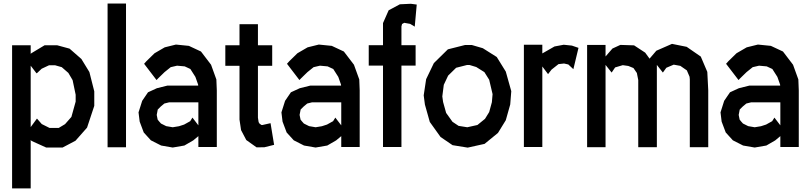

<svg xmlns="http://www.w3.org/2000/svg" viewBox="-20 -820 4529 1078"><path d="M481.9 -415.5 509.3 -307.1V-225.6L468.8 -103.5L403.8 -29.8L331.5 8.3H239.3L157.2 -28.8L152.3 -34.2V237.8H47.9V-565.9H152.3V-517.6L155.8 -521L230.5 -565.9H300.8L370.6 -546.9L437 -488.8ZM404.8 -249.5V-288.1L387.7 -370.1L363.8 -410.6L326.7 -442.9L289.1 -453.6H255.4L213.9 -434.1L189 -410.6L185.1 -408.2L152.3 -451.2V-106.4L187.5 -154.3L214.4 -123.5L258.3 -101.6H309.6L345.2 -123L380.9 -163.6Z M584 6.8V-800.3H687.5V6.8Z M1194.8 -374 1197.3 -312.5V5.4H1093.8V-55.7L1064.9 -31.7L1015.1 -2.9L949.7 8.3L884.8 -2.9L827.1 -32.2L787.1 -76.2L764.2 -137.2L757.8 -189L778.3 -253.9L811 -301.8L860.8 -324.7L919.9 -339.4H1092.8L1092.3 -345.2L1077.1 -388.2L1048.8 -432.6L1017.1 -447.3L974.1 -451.2L938.5 -442.9L903.8 -415L869.1 -381.3L858.9 -370.6L789.1 -461.9L802.7 -477.1L847.7 -521L904.8 -554.2L967.8 -569.8L1040.5 -562.5L1108.4 -530.8L1165 -456.5ZM1060.5 -159.7 1093.8 -116.2V-245.6H930.2L902.8 -238.8L882.3 -221.7L865.7 -205.1L859.9 -174.8L865.2 -148.4L872.6 -139.2L883.8 -126.5L913.1 -111.8L949.7 -105.5L984.9 -111.3L1013.7 -120.6L1047.9 -139.6Z M1499 -128.4 1519 -6.8 1464.4 6.8 1420.4 7.3 1362.8 -33.7 1333.5 -89.4 1324.7 -148.4V-450.7H1245.1V-565.9H1324.7V-684.1H1428.2V-565.9H1508.3V-450.7H1428.2V-159.2L1432.1 -134.3L1437.5 -125.5L1448.2 -118.2H1453.6Z M1997.1 -374 1999.5 -312.5V5.4H1896V-55.7L1867.2 -31.7L1817.4 -2.9L1752 8.3L1687 -2.9L1629.4 -32.2L1589.4 -76.2L1566.4 -137.2L1560.1 -189L1580.6 -253.9L1613.3 -301.8L1663.1 -324.7L1722.2 -339.4H1895L1894.5 -345.2L1879.4 -388.2L1851.1 -432.6L1819.3 -447.3L1776.4 -451.2L1740.7 -442.9L1706.1 -415L1671.4 -381.3L1661.1 -370.6L1591.3 -461.9L1605 -477.1L1649.9 -521L1707 -554.2L1770 -569.8L1842.8 -562.5L1910.6 -530.8L1967.3 -456.5ZM1862.8 -159.7 1896 -116.2V-245.6H1732.4L1705.1 -238.8L1684.6 -221.7L1668 -205.1L1662.1 -174.8L1667.5 -148.4L1674.8 -139.2L1686 -126.5L1715.3 -111.8L1752 -105.5L1787.1 -111.3L1815.9 -120.6L1850.1 -139.6Z M2233.9 -671.4V-566.4H2313.5V-451.7H2233.9V5.4H2130.4V-451.7H2050.3V-566.4H2130.4V-690.4L2162.1 -762.2L2225.1 -795.9L2286.6 -798.8L2319.8 -794.4L2308.6 -670.4L2282.7 -686L2249.5 -691.9L2237.3 -685.1Z M2819.8 -418 2850.6 -308.1 2844.7 -233.4 2819.8 -145 2775.9 -73.7 2700.7 -12.2 2606 8.8 2521 -4.9 2453.6 -50.8 2393.1 -135.3 2365.7 -232.9 2358.9 -284.7 2372.6 -375.5 2416 -465.8 2494.6 -543 2591.3 -567.4H2628.9L2690.9 -549.3L2769 -500ZM2741.7 -246.1 2745.6 -291.5 2726.6 -372.1 2699.7 -415 2653.8 -443.8 2616.2 -455.1H2602.1L2541 -439.5L2496.1 -395.5L2471.7 -343.8L2463.4 -278.8L2467.8 -247.1L2484.9 -186L2520.5 -136.2L2554.7 -113.3L2603.5 -105.5L2660.6 -118.2L2703.1 -152.8L2726.6 -190.9Z M3190.9 -564 3228 -551.3 3199.2 -431.6 3170.9 -458 3147 -463.4 3115.7 -460 3076.7 -429.2 3057.1 -403.8 3024.9 -446.8V5.4H2921.4V-568.8H3024.9V-520L3093.3 -559.1L3145 -568.8Z M3951.2 -416.5 3956.5 -313.5V6.3H3853V-374.5L3851.6 -389.2L3836.4 -424.8L3799.8 -450.2L3762.7 -457L3721.2 -439.5L3701.7 -412.6L3668 -455.6V6.3H3563.5V-370.6L3555.7 -410.2L3536.6 -438L3507.8 -449.7L3476.6 -454.1L3433.6 -441.4L3414.1 -412.6L3379.9 -455.6V6.3H3276.4V-567.9H3379.9V-502.9L3418.5 -547.4L3462.9 -567.9L3540 -565.4L3602.5 -524.4L3627 -490.7L3665 -535.2L3752.9 -573.7L3835.4 -557.1L3914.6 -502.4Z M4462.4 -374 4464.8 -312.5V5.4H4361.3V-55.7L4332.5 -31.7L4282.7 -2.9L4217.3 8.3L4152.3 -2.9L4094.7 -32.2L4054.7 -76.2L4031.7 -137.2L4025.4 -189L4045.9 -253.9L4078.6 -301.8L4128.4 -324.7L4187.5 -339.4H4360.4L4359.9 -345.2L4344.7 -388.2L4316.4 -432.6L4284.7 -447.3L4241.7 -451.2L4206.1 -442.9L4171.4 -415L4136.7 -381.3L4126.5 -370.6L4056.6 -461.9L4070.3 -477.1L4115.2 -521L4172.4 -554.2L4235.4 -569.8L4308.1 -562.5L4376 -530.8L4432.6 -456.5ZM4328.1 -159.7 4361.3 -116.2V-245.6H4197.8L4170.4 -238.8L4149.9 -221.7L4133.3 -205.1L4127.4 -174.8L4132.8 -148.4L4140.1 -139.2L4151.4 -126.5L4180.7 -111.8L4217.3 -105.5L4252.4 -111.3L4281.2 -120.6L4315.4 -139.6Z"/></svg>

Font: Gap Sans
Style: Bold
Weight: 400
Designer: Alexandre Liziard and Etienne Ozeray
Foundry: Interstices.io
Version: Version 1.610